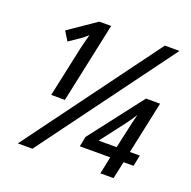

<svg xmlns="http://www.w3.org/2000/svg" viewBox="-126 -839 960 964"><g transform="rotate(20 353.5 -357.0)"><path d="M68.4 0 594.2 -713.9H672.4L146.5 0ZM142.6 -286.1 200.7 -556.2Q205.1 -576.7 210.7 -597.4Q216.3 -618.2 220.7 -633.8Q211.9 -626 202.6 -618.2Q193.4 -610.4 184.6 -604.5L127.4 -565.9L97.7 -614.3L243.7 -714.4H307.1L215.8 -286.1ZM509.3 -0.5 528.3 -92.8H365.7L376.5 -146.5L596.2 -431.6H671.4L611.8 -151.9H665L652.8 -92.8H599.6L579.6 -0.5ZM444.8 -151.9H541L564.9 -260.3Q569.8 -282.2 574.2 -301.5Q578.6 -320.8 584 -339.8Q575.7 -326.2 563.2 -308.1Q550.8 -290 539.1 -274.9Z"/></g></svg>

Font: Open Sans SemiCondensed Medium
Style: Italic
Weight: 500
Width: 4
Italic angle: -12°
Designer: Monotype Design Team
Foundry: Monotype Imaging Inc.
Version: Version 3.000